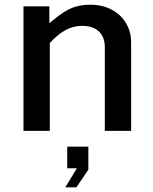

<svg xmlns="http://www.w3.org/2000/svg" viewBox="-20 -557 650 817"><path d="M192 0V-374C236 -422 278 -447 330 -447C391 -447 426 -413 426 -357V0H538V-377C538 -470 466 -537 365 -537C286 -537 248 -506 190 -458V-530H80V0ZM305 240 356 165V67H266V159H307L258 240Z"/></svg>

Font: Cheyenne Sans Medium
Style: Regular
Weight: 500
Designer: The Public Sans project authors (U.S. Web Design System), Libre Franklin designed by Pablo Impallari and Rodrigo Fuenzal
Foundry: The Cheyenne Sans Project Authors
Version: Version 2.007